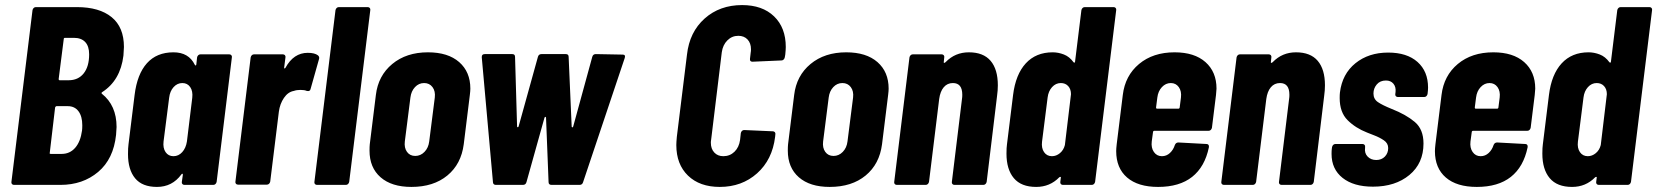

<svg xmlns="http://www.w3.org/2000/svg" viewBox="-20 -728 6525 756"><path d="M218 0H35Q30 0 27 -3.5Q24 -7 25 -12L108 -688Q109 -693 112.5 -696.5Q116 -700 121 -700H283Q371 -700 419.5 -660.5Q468 -621 468 -543Q468 -533 466 -509Q454 -411 382 -365Q378 -362 381 -359Q439 -313 439 -228Q439 -219 437 -197Q427 -102 366.5 -51Q306 0 218 0ZM231 -574 211 -417Q211 -412 215 -412H250Q288 -412 309.5 -439Q331 -466 331 -514Q331 -546 315.5 -562.5Q300 -579 271 -579H236Q231 -579 231 -574ZM303 -214Q304 -221 304 -235Q304 -270 289 -290Q274 -310 247 -310H203Q199 -310 197 -305L176 -127Q174 -122 180 -122H223Q255 -122 276 -146Q297 -170 303 -214Z M769 -514H883Q888 -514 891 -510.5Q894 -507 893 -502L833 -12Q832 -7 828.5 -3.5Q825 0 820 0H706Q701 0 698 -3.5Q695 -7 696 -12L700 -40Q700 -44 698 -44Q696 -44 694 -41Q658 8 598 8Q540 8 512 -26Q484 -60 484 -121Q484 -146 486 -160L510 -354Q520 -436 558.5 -479Q597 -522 663 -522Q723 -522 747 -473Q749 -470 750.5 -470Q752 -470 753 -474L756 -502Q757 -507 760.5 -510.5Q764 -514 769 -514ZM716 -171 737 -343Q740 -369 729 -385Q718 -401 698 -401Q678 -401 663.5 -385Q649 -369 646 -343L624 -171Q621 -145 632 -129Q643 -113 663 -113Q683 -113 697.5 -129Q712 -145 716 -171Z M1232 -510Q1239 -504 1236 -495L1203 -378Q1201 -367 1188 -370Q1179 -374 1163 -374Q1148 -374 1137 -370Q1114 -366 1098 -342.5Q1082 -319 1078 -288L1044 -13Q1043 -8 1039.5 -4.5Q1036 -1 1031 -1H917Q912 -1 909 -4.5Q906 -8 907 -13L967 -502Q968 -507 971.5 -510.5Q975 -514 980 -514H1094Q1099 -514 1102 -510.5Q1105 -507 1104 -502L1099 -463Q1098 -459 1100 -458.5Q1102 -458 1104 -461Q1136 -520 1192 -520Q1219 -520 1232 -510Z M1218 -12 1301 -688Q1302 -693 1305.5 -696.5Q1309 -700 1314 -700H1428Q1433 -700 1436 -696.5Q1439 -693 1438 -688L1355 -12Q1354 -7 1350.5 -3.5Q1347 0 1342 0H1228Q1223 0 1220 -3.5Q1217 -7 1218 -12Z M1435 -135Q1435 -151 1436 -160L1460 -354Q1469 -430 1524.5 -476Q1580 -522 1665 -522Q1744 -522 1788 -483.5Q1832 -445 1832 -379Q1832 -370 1830 -354L1806 -160Q1796 -82 1741.5 -37Q1687 8 1600 8Q1522 8 1478.5 -30Q1435 -68 1435 -135ZM1670 -171 1692 -344Q1695 -369 1683 -385Q1671 -401 1650 -401Q1629 -401 1614 -385Q1599 -369 1596 -344L1574 -171Q1571 -146 1582.5 -130Q1594 -114 1615 -114Q1636 -114 1651.5 -130Q1667 -146 1670 -171Z M1921 -11 1877 -502V-504Q1877 -515 1889 -515H1997Q2008 -515 2008 -504L2016 -230Q2016 -227 2018.5 -227Q2021 -227 2022 -230L2098 -504Q2101 -515 2112 -515H2208Q2219 -515 2219 -504L2231 -229Q2232 -226 2234 -226.5Q2236 -227 2237 -230L2312 -504Q2315 -515 2326 -515L2432 -513Q2444 -513 2440 -500L2276 -11Q2273 0 2262 0H2152Q2140 0 2140 -11L2130 -265Q2129 -268 2127.5 -268Q2126 -268 2124 -265L2053 -11Q2050 0 2039 0H1932Q1927 0 1924 -3Q1921 -6 1921 -11Z M2643 -157Q2643 -167 2645 -189L2685 -513Q2695 -602 2754.5 -655Q2814 -708 2902 -708Q2982 -708 3028 -663.5Q3074 -619 3074 -543Q3074 -533 3072 -513L3070 -502Q3069 -497 3065.5 -493.5Q3062 -490 3057 -490L2943 -485Q2932 -485 2933 -496L2936 -522Q2937 -526 2937 -534Q2937 -558 2923.5 -572.5Q2910 -587 2887 -587Q2862 -587 2844 -569Q2826 -551 2822 -522L2780 -177Q2779 -173 2779 -166Q2779 -142 2792.5 -127.5Q2806 -113 2828 -113Q2854 -113 2872 -130.5Q2890 -148 2894 -177L2897 -204Q2898 -209 2901.5 -212.5Q2905 -216 2910 -216L3023 -211Q3028 -211 3031 -207.5Q3034 -204 3033 -199L3032 -189Q3021 -99 2961 -45.5Q2901 8 2814 8Q2735 8 2689 -36.5Q2643 -81 2643 -157Z M3082 -135Q3082 -151 3083 -160L3107 -354Q3116 -430 3171.5 -476Q3227 -522 3312 -522Q3391 -522 3435 -483.5Q3479 -445 3479 -379Q3479 -370 3477 -354L3453 -160Q3443 -82 3388.5 -37Q3334 8 3247 8Q3169 8 3125.5 -30Q3082 -68 3082 -135ZM3317 -171 3339 -344Q3342 -369 3330 -385Q3318 -401 3297 -401Q3276 -401 3261 -385Q3246 -369 3243 -344L3221 -171Q3218 -146 3229.5 -130Q3241 -114 3262 -114Q3283 -114 3298.5 -130Q3314 -146 3317 -171Z M3909 -392Q3909 -372 3906 -351L3865 -12Q3864 -7 3860.5 -3.5Q3857 0 3852 0H3738Q3733 0 3730 -3.5Q3727 -7 3728 -12L3768 -340Q3769 -345 3769 -355Q3769 -401 3732 -401Q3710 -401 3696 -384.5Q3682 -368 3678 -338L3638 -12Q3637 -7 3633.5 -3.5Q3630 0 3625 0H3511Q3506 0 3503 -3.5Q3500 -7 3501 -12L3561 -502Q3562 -507 3565.5 -510.5Q3569 -514 3574 -514H3688Q3693 -514 3696 -510.5Q3699 -507 3698 -502L3696 -483V-482Q3696 -480 3698.5 -480.5Q3701 -481 3704 -484Q3741 -522 3795 -522Q3852 -522 3880.5 -488.5Q3909 -455 3909 -392Z M4251 -700H4365Q4370 -700 4373 -696.5Q4376 -693 4375 -688L4292 -12Q4291 -7 4287.5 -3.5Q4284 0 4279 0H4165Q4160 0 4157 -3.5Q4154 -7 4155 -12L4157 -28Q4158 -31 4156 -31.5Q4154 -32 4151 -30Q4114 8 4060 8Q4001 8 3972 -26.5Q3943 -61 3943 -123Q3943 -147 3945 -160L3969 -354Q3979 -435 4019 -478.5Q4059 -522 4125 -522Q4147 -522 4169 -513.5Q4191 -505 4207 -483Q4209 -481 4211 -481.5Q4213 -482 4213 -485L4238 -688Q4239 -693 4242.5 -696.5Q4246 -700 4251 -700ZM4173 -157 4197 -357Q4197 -377 4186 -389Q4175 -401 4157 -401Q4137 -401 4122.5 -385Q4108 -369 4105 -344L4083 -170Q4080 -145 4091 -129Q4102 -113 4122 -113Q4139 -113 4153.5 -125Q4168 -137 4173 -157Z M4739 -213H4525Q4523 -213 4521.5 -211.5Q4520 -210 4520 -208L4515 -171Q4512 -146 4523.5 -129.5Q4535 -113 4555 -113Q4573 -113 4586.5 -125.5Q4600 -138 4606 -157Q4610 -167 4620 -167L4731 -161Q4736 -161 4738.5 -157.5Q4741 -154 4740 -148Q4724 -71 4674 -31.5Q4624 8 4540 8Q4461 8 4418 -29Q4375 -66 4375 -133Q4375 -142 4377 -160L4401 -354Q4410 -430 4465 -476Q4520 -522 4605 -522Q4683 -522 4726.5 -483.5Q4770 -445 4770 -379Q4770 -372 4768 -354L4752 -225Q4751 -220 4747.5 -216.5Q4744 -213 4739 -213ZM4537 -344 4532 -305Q4532 -300 4536 -300H4620Q4622 -300 4623.5 -301.5Q4625 -303 4625 -305L4630 -344Q4633 -369 4621.5 -385Q4610 -401 4590 -401Q4570 -401 4555 -385Q4540 -369 4537 -344Z M5197 -392Q5197 -372 5194 -351L5153 -12Q5152 -7 5148.5 -3.5Q5145 0 5140 0H5026Q5021 0 5018 -3.5Q5015 -7 5016 -12L5056 -340Q5057 -345 5057 -355Q5057 -401 5020 -401Q4998 -401 4984 -384.5Q4970 -368 4966 -338L4926 -12Q4925 -7 4921.5 -3.5Q4918 0 4913 0H4799Q4794 0 4791 -3.5Q4788 -7 4789 -12L4849 -502Q4850 -507 4853.5 -510.5Q4857 -514 4862 -514H4976Q4981 -514 4984 -510.5Q4987 -507 4986 -502L4984 -483V-482Q4984 -480 4986.5 -480.5Q4989 -481 4992 -484Q5029 -522 5083 -522Q5140 -522 5168.5 -488.5Q5197 -455 5197 -392Z M5223 -122Q5223 -135 5224 -142L5225 -149Q5226 -154 5229.5 -157.5Q5233 -161 5238 -161H5345Q5350 -161 5353 -157.5Q5356 -154 5355 -149V-146Q5352 -125 5365 -111.5Q5378 -98 5399 -98Q5420 -98 5433 -111.5Q5446 -125 5446 -145Q5446 -164 5429 -175.5Q5412 -187 5391 -195Q5370 -203 5363 -206Q5317 -224 5286 -255Q5255 -286 5255 -342Q5255 -356 5256 -364Q5265 -437 5317 -479Q5369 -521 5446 -521Q5520 -521 5561.5 -484Q5603 -447 5603 -383Q5603 -374 5601 -358Q5600 -353 5596.5 -349.5Q5593 -346 5588 -346H5484Q5479 -346 5476 -349.5Q5473 -353 5474 -358L5475 -366Q5477 -386 5466.5 -398.5Q5456 -411 5437 -411Q5414 -411 5401 -395.5Q5388 -380 5388 -360Q5388 -338 5405.5 -326Q5423 -314 5460 -299Q5516 -277 5550.5 -248Q5585 -219 5585 -163Q5585 -85 5529.5 -39Q5474 7 5386 7Q5310 7 5266.5 -27.5Q5223 -62 5223 -122Z M5994 -213H5780Q5778 -213 5776.5 -211.5Q5775 -210 5775 -208L5770 -171Q5767 -146 5778.5 -129.5Q5790 -113 5810 -113Q5828 -113 5841.5 -125.5Q5855 -138 5861 -157Q5865 -167 5875 -167L5986 -161Q5991 -161 5993.5 -157.5Q5996 -154 5995 -148Q5979 -71 5929 -31.5Q5879 8 5795 8Q5716 8 5673 -29Q5630 -66 5630 -133Q5630 -142 5632 -160L5656 -354Q5665 -430 5720 -476Q5775 -522 5860 -522Q5938 -522 5981.5 -483.5Q6025 -445 6025 -379Q6025 -372 6023 -354L6007 -225Q6006 -220 6002.5 -216.5Q5999 -213 5994 -213ZM5792 -344 5787 -305Q5787 -300 5791 -300H5875Q5877 -300 5878.5 -301.5Q5880 -303 5880 -305L5885 -344Q5888 -369 5876.5 -385Q5865 -401 5845 -401Q5825 -401 5810 -385Q5795 -369 5792 -344Z M6361 -700H6475Q6480 -700 6483 -696.5Q6486 -693 6485 -688L6402 -12Q6401 -7 6397.5 -3.5Q6394 0 6389 0H6275Q6270 0 6267 -3.5Q6264 -7 6265 -12L6267 -28Q6268 -31 6266 -31.5Q6264 -32 6261 -30Q6224 8 6170 8Q6111 8 6082 -26.5Q6053 -61 6053 -123Q6053 -147 6055 -160L6079 -354Q6089 -435 6129 -478.5Q6169 -522 6235 -522Q6257 -522 6279 -513.5Q6301 -505 6317 -483Q6319 -481 6321 -481.5Q6323 -482 6323 -485L6348 -688Q6349 -693 6352.5 -696.5Q6356 -700 6361 -700ZM6283 -157 6307 -357Q6307 -377 6296 -389Q6285 -401 6267 -401Q6247 -401 6232.5 -385Q6218 -369 6215 -344L6193 -170Q6190 -145 6201 -129Q6212 -113 6232 -113Q6249 -113 6263.5 -125Q6278 -137 6283 -157Z"/></svg>

Font: Barlow Condensed
Style: Bold Italic
Weight: 700
Width: 3
Italic angle: -7°
Designer: Jeremy Tribby
Foundry: Tribby Type
Version: Version 1.408